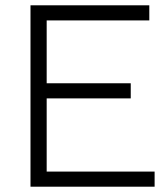

<svg xmlns="http://www.w3.org/2000/svg" viewBox="-20 -704 633 724"><path d="M563 0H95V-684H543V-627H156V-390H473V-333H156V-57H563Z"/></svg>

Font: Snippet
Style: Regular
Weight: 400
Designer: Gesine Todt
Foundry: Gesine Todt
Version: Version 1.000